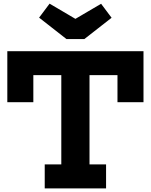

<svg xmlns="http://www.w3.org/2000/svg" viewBox="-20 -1042 834 1062"><path d="M773.7 -758.9V-476.8H629.8V-626.5H475.1V-132.5H566.7V0H227.4V-132.5H319.1V-626.5H164.4V-476.8H20.5V-758.9ZM446.5 -825.9 597.2 -943.7 539.2 -1021.1 397.1 -937.7 254.2 -1021.8 196.3 -944.4 347.7 -825.9Z"/></svg>

Font: Hepta Slab ExtraLight
Style: Regular
Weight: 200
Designer: Michael LaGattuta
Foundry: Michael LaGattuta
Version: Version 1.100